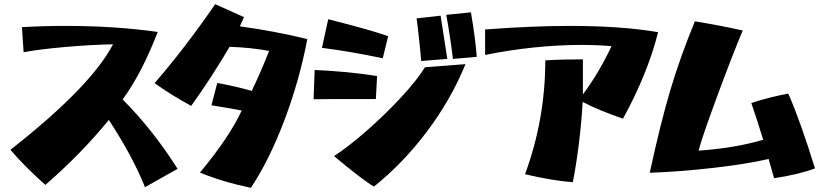

<svg xmlns="http://www.w3.org/2000/svg" viewBox="-20 -839 3951 919"><path d="M501 -265Q367 -101 197 46Q97 -43 30 -122Q415 -424 521 -627Q416 -625 291 -614Q166 -603 93 -589L85 -709Q189 -715 293 -715Q534 -715 735 -686Q658 -487 567 -363Q710 -220 830 -31L674 57Q617 -87 501 -265Z M937 -13Q1077 -181 1137 -310Q1063 -324 992 -335L1020 -442Q1103 -427 1185 -404Q1227 -491 1268 -595Q1188 -611 1079 -615Q994 -470 895 -332Q798 -385 720 -441Q867 -611 1010 -819L1148 -757L1128 -713Q1295 -690 1451 -652Q1413 -453 1341.5 -264Q1270 -75 1181 60Q1046 32 937 -13Z M1579 -92Q1651 -139 1739.5 -217Q1828 -295 1903 -376.5Q1978 -458 2014 -517L2208 -532Q2140 -365 2025.5 -212Q1911 -59 1770 54Q1746 41 1692 -0.5Q1638 -42 1579 -92ZM1785 -475 1779 -365Q1509 -365 1481 -364L1486 -504Q1648 -497 1785 -475ZM1521 -610 1551 -747Q1669 -717 1730 -699.5Q1791 -682 1838 -666L1812 -560Q1656 -593 1521 -610ZM1974 -751 2089 -764 2121 -557 1996 -547Q1994 -576 1986 -650.5Q1978 -725 1974 -751ZM2116 -768 2234 -780Q2255 -660 2262 -567L2148 -557Q2134 -670 2116 -768Z M2493 -5Q2590 -268 2590 -550Q2666 -555 2770 -555V-387Q2848 -492 2907 -618Q2840 -624 2763 -624Q2652 -624 2533 -611.5Q2414 -599 2302 -576V-698Q2531 -715 2707 -715Q2956 -715 3130 -685Q3080 -486 2962 -271Q2843 -312 2769 -351Q2757 -151 2722 33Q2631 27 2493 -5Z M3090 -12Q3141 -248 3188.5 -407.5Q3236 -567 3306 -737Q3439 -715 3535 -693Q3485 -574 3411 -373.5Q3337 -173 3324 -118Q3497 -130 3633 -170Q3602 -272 3576 -346Q3661 -374 3753 -391Q3808 -268 3881 -33Q3800 -3 3685 14L3659 -78Q3550 -53 3390.5 -35Q3231 -17 3090 -12Z"/></svg>

Font: Otomanopee One
Style: Regular
Weight: 400
Designer: Das Ende der Wildnis
Foundry: Gutenberg Labo
Version: Version 3.005